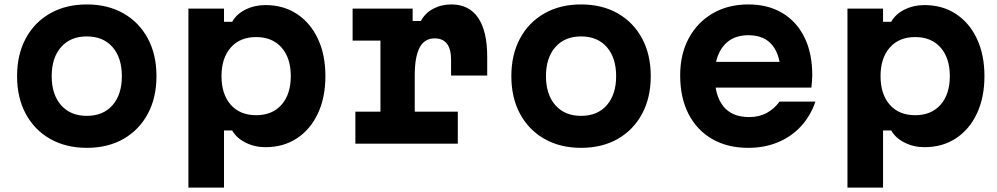

<svg xmlns="http://www.w3.org/2000/svg" viewBox="-20 -654 4540 874"><path d="M375.1 19Q280.3 19 208.6 -21.6Q136.9 -62.3 97.3 -135.7Q57.7 -209.2 57.7 -307.4Q57.7 -405.7 97.3 -479.2Q136.9 -552.6 208.5 -593.2Q280.1 -633.8 374.9 -633.8Q470.7 -633.8 541.9 -593.2Q613.1 -552.6 652.7 -479.2Q692.3 -405.7 692.3 -307.4Q692.3 -209.2 652.7 -135.7Q613.1 -62.3 542 -21.6Q470.9 19 375.1 19ZM375 -126.6Q449.9 -126.6 492.3 -175.2Q534.7 -223.9 534.7 -307.4Q534.7 -391 492.3 -439.6Q449.9 -488.2 375 -488.2Q300.7 -488.2 258 -439.6Q215.3 -391 215.3 -307.4Q215.3 -223.9 258 -175.2Q300.7 -126.6 375 -126.6Z M837.7 200V-614.9H999.7V-554.9H1037.1Q1056.2 -589.9 1097.5 -610.4Q1138.7 -630.9 1188.3 -630.9Q1269.9 -630.9 1331.3 -590.6Q1392.8 -550.4 1427 -477.6Q1461.3 -404.9 1461.3 -307.5Q1461.3 -210.2 1427 -137.3Q1392.8 -64.5 1331.3 -24.2Q1269.9 16 1188.3 16Q1139 16 1097.5 -5Q1055.9 -26 1037.1 -60H999.7V200ZM1146 -129.6Q1219.6 -129.6 1261.7 -177.4Q1303.7 -225.3 1303.7 -307.6Q1303.7 -389.8 1261.7 -437.5Q1219.6 -485.3 1146 -485.3Q1072.4 -485.3 1030.3 -437.4Q988.3 -389.6 988.3 -307.3Q988.3 -225 1030.3 -177.3Q1072.4 -129.6 1146 -129.6Z M1585.1 -614.9H1858.4V-558.5H1895.8Q1915.1 -594.4 1951.9 -614.1Q1988.8 -633.8 2034.7 -633.8Q2114.7 -633.8 2156.3 -573.3Q2197.8 -512.7 2197.8 -396.2V-310.3H2033.3V-381.7Q2033.3 -479.3 1958.6 -479.3Q1912.5 -479.3 1890.2 -437.5Q1867.9 -395.7 1867.9 -309.6V-145.6H2064V0H1597.7V-145.6H1711.8V-469.3H1585.1Z M2625.1 19Q2530.3 19 2458.6 -21.6Q2386.9 -62.3 2347.3 -135.7Q2307.7 -209.2 2307.7 -307.4Q2307.7 -405.7 2347.3 -479.2Q2386.9 -552.6 2458.5 -593.2Q2530.1 -633.8 2624.9 -633.8Q2720.7 -633.8 2791.9 -593.2Q2863.1 -552.6 2902.7 -479.2Q2942.3 -405.7 2942.3 -307.4Q2942.3 -209.2 2902.7 -135.7Q2863.1 -62.3 2792 -21.6Q2720.9 19 2625.1 19ZM2625 -126.6Q2699.9 -126.6 2742.3 -175.2Q2784.7 -223.9 2784.7 -307.4Q2784.7 -391 2742.3 -439.6Q2699.9 -488.2 2625 -488.2Q2550.7 -488.2 2508 -439.6Q2465.3 -391 2465.3 -307.4Q2465.3 -223.9 2508 -175.2Q2550.7 -126.6 2625 -126.6Z M3207.3 -372.4H3583.5L3533.9 -310.9Q3533.9 -400.1 3496.8 -446.9Q3459.8 -493.7 3386.5 -493.7Q3312.9 -493.7 3273.1 -444.6Q3233.3 -395.6 3233.3 -310.9Q3233.3 -220.1 3272.3 -170.6Q3311.4 -121.1 3390.5 -121.1Q3435.4 -121.1 3470 -139.7Q3504.5 -158.3 3528.3 -191.4H3691.8Q3669.3 -125.5 3625.4 -78.3Q3581.4 -31 3520.3 -6Q3459.3 19 3386.1 19Q3291.6 19 3222 -21.1Q3152.4 -61.3 3114.3 -135.1Q3076.2 -209 3076.2 -310.9Q3076.2 -407.9 3115.6 -480.4Q3154.9 -552.9 3224.7 -593.3Q3294.6 -633.8 3386.5 -633.8Q3475.7 -633.8 3541 -595Q3606.3 -556.1 3641.9 -484Q3677.5 -411.9 3677.5 -311.5Q3677.5 -296.7 3676.2 -281.8Q3675 -266.8 3673.3 -255.1H3207.3Z M3837.7 200V-614.9H3999.7V-554.9H4037.1Q4056.2 -589.9 4097.5 -610.4Q4138.7 -630.9 4188.3 -630.9Q4269.9 -630.9 4331.3 -590.6Q4392.8 -550.4 4427 -477.6Q4461.3 -404.9 4461.3 -307.5Q4461.3 -210.2 4427 -137.3Q4392.8 -64.5 4331.3 -24.2Q4269.9 16 4188.3 16Q4139 16 4097.5 -5Q4055.9 -26 4037.1 -60H3999.7V200ZM4146 -129.6Q4219.6 -129.6 4261.7 -177.4Q4303.7 -225.3 4303.7 -307.6Q4303.7 -389.8 4261.7 -437.5Q4219.6 -485.3 4146 -485.3Q4072.4 -485.3 4030.3 -437.4Q3988.3 -389.6 3988.3 -307.3Q3988.3 -225 4030.3 -177.3Q4072.4 -129.6 4146 -129.6Z"/></svg>

Font: Martian Mono SemiExpanded
Style: Regular
Weight: 400
Width: 6
Monospace: yes
Designer: Roman Shamin
Foundry: Evil Martians
Version: Version 1.000